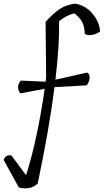

<svg xmlns="http://www.w3.org/2000/svg" viewBox="-28 -834 569 1053"><path d="M276 -397 450 -436Q464 -429 463.5 -408Q463 -387 448 -366L271 -356Q243 -133 179 172Q139 211 75 194L-8 43Q3 12 35 19L115 127Q177 -68 217 -347L84 -322Q57 -356 86 -392L222 -386L225 -410L222 -714Q264 -761 299.5 -784.5Q335 -808 384 -814Q440 -805 478.5 -760Q517 -715 521 -662Q502 -647 477.5 -642.5Q453 -638 437 -648Q435 -691 422 -714.5Q409 -738 380 -761Q337 -751 296 -718Q299 -591 276 -397Z"/></svg>

Font: Tillana
Style: Regular
Weight: 400
Designer: Lipi Raval (Devanagari, Latin), Jonny Pinhorn (Latin)
Foundry: Indian Type Foundry
Version: Version 2.002;PS 1.0;hotconv 1.0.79;makeotf.lib2.5.61930; tt